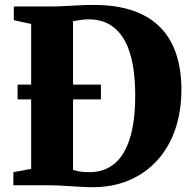

<svg xmlns="http://www.w3.org/2000/svg" viewBox="-20 -770 798 798"><path d="M352 8Q333 7.5 311 6.2Q289 5 266.5 3.5Q244 2 224 1Q204 0 189.5 0H35.5V-54.5L109.5 -68V-670.5L37.5 -686V-743H187.5Q220 -743 249.8 -744.8Q279.5 -746.5 308.8 -748Q338 -749.5 369 -749.5Q465 -749.5 534 -725.2Q603 -701 647.2 -655.2Q691.5 -609.5 712.8 -544.2Q734 -479 734 -397.5Q734 -308.5 708.8 -233.8Q683.5 -159 634.2 -104.2Q585 -49.5 514.2 -19.8Q443.5 10 352 8ZM356.5 -54.5Q413.5 -55.5 455 -89Q496.5 -122.5 519.2 -193Q542 -263.5 542 -373.5Q542 -443.5 531.8 -501.2Q521.5 -559 498.5 -601Q475.5 -643 438.5 -666.2Q401.5 -689.5 348 -689.5Q332.5 -689.5 320 -687.8Q307.5 -686 298.2 -684.2Q289 -682.5 283.5 -682V-64Q294.5 -60.5 306.2 -58.2Q318 -56 330.5 -55.2Q343 -54.5 356.5 -54.5ZM53 -357V-418.5H399.5V-357Z"/></svg>

Font: Merriweather 48pt Black
Style: Regular
Weight: 900
Version: Version 2.100